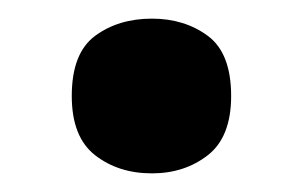

<svg xmlns="http://www.w3.org/2000/svg" viewBox="-20 -173 325 206"><path d="M57 -70Q57 -116 82 -134.5Q107 -153 143 -153Q178 -153 203 -134.5Q228 -116 228 -70Q228 -26 203 -6.5Q178 13 143 13Q107 13 82 -6.5Q57 -26 57 -70Z"/></svg>

Font: Noto Sans Hanifi Rohingya
Style: Bold
Weight: 700
Designer: Monotype Design Team and DaltonMaag
Foundry: Google LLC
Version: Version 2.102; ttfautohint (v1.8.4.7-5d5b)